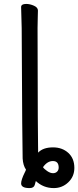

<svg xmlns="http://www.w3.org/2000/svg" viewBox="-20 -733 400 981"><path d="M251 151.9Q263.7 151.9 271.7 144Q279.8 136.2 279.8 123Q279.8 89.8 250 89.8Q221.7 89.8 199.7 121.1Q205.1 129.9 220.9 140.9Q236.8 151.9 251 151.9ZM254.9 228Q201.7 228 163.1 191.9Q162.1 195.8 157.5 211.9Q152.8 228 130.9 228Q87.9 228 87.9 204.1Q87.9 194.8 92.8 180.4Q97.7 166 104.7 152.1Q111.8 138.2 112.8 133.8Q97.7 111.8 95.7 76.4Q93.8 41 90.8 -589.8L87.9 -696.8Q87.9 -712.9 113.8 -712.9Q132.8 -712.9 153.3 -703.9Q173.8 -694.8 173.8 -679.2Q173.8 -658.2 172.9 -643.1L171.9 -589.8Q172.9 -2.9 174.8 46.9Q199.7 20 251 20Q297.9 20 328.9 48.1Q359.9 76.2 359.9 125Q359.9 168.9 328.9 198.5Q297.9 228 254.9 228Z"/></svg>

Font: LXGW WenKai GB Screen
Style: Regular
Weight: 400
Designer: LXGW / Fontworks Inc.
Foundry: LXGW / Fontworks Inc.
Version: Version 1.321;February 19, 2024;FontCreator 14.0.0.2901 64-b